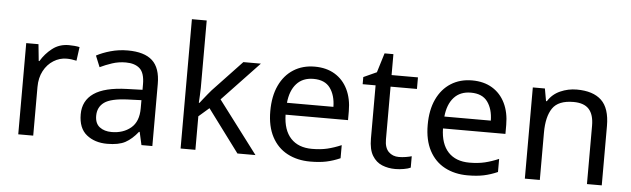

<svg xmlns="http://www.w3.org/2000/svg" viewBox="-48 -937 3692 1124"><g transform="rotate(5 1797.5 -375.0)"><path d="M335 -546Q350 -546 367.5 -544.5Q385 -543 398 -540L387 -459Q374 -462 358.5 -464Q343 -466 329 -466Q288 -466 252 -443.5Q216 -421 194.5 -380.5Q173 -340 173 -286V0H85V-536H157L167 -438H171Q197 -482 238 -514Q279 -546 335 -546Z M681 -545Q779 -545 826 -502Q873 -459 873 -365V0H809L792 -76H788Q753 -32 714.5 -11Q676 10 608 10Q535 10 487 -28.5Q439 -67 439 -149Q439 -229 502 -272.5Q565 -316 696 -320L787 -323V-355Q787 -422 758 -448Q729 -474 676 -474Q634 -474 596 -461.5Q558 -449 525 -433L498 -499Q533 -518 581 -531.5Q629 -545 681 -545ZM707 -259Q607 -255 568.5 -227Q530 -199 530 -148Q530 -103 557.5 -82Q585 -61 628 -61Q696 -61 741 -98.5Q786 -136 786 -214V-262Z M1126 -363Q1126 -347 1124.5 -321Q1123 -295 1122 -276H1126Q1132 -284 1144 -299Q1156 -314 1168.5 -329.5Q1181 -345 1190 -355L1361 -536H1464L1247 -307L1479 0H1373L1187 -250L1126 -197V0H1039V-760H1126Z M1780 -546Q1849 -546 1898.5 -516Q1948 -486 1974.5 -431.5Q2001 -377 2001 -304V-251H1634Q1636 -160 1680.5 -112.5Q1725 -65 1805 -65Q1856 -65 1895.5 -74.5Q1935 -84 1977 -102V-25Q1936 -7 1896 1.5Q1856 10 1801 10Q1725 10 1666.5 -21Q1608 -52 1575.5 -113.5Q1543 -175 1543 -264Q1543 -352 1572.5 -415Q1602 -478 1655.5 -512Q1709 -546 1780 -546ZM1779 -474Q1716 -474 1679.5 -433.5Q1643 -393 1636 -321H1909Q1908 -389 1877 -431.5Q1846 -474 1779 -474Z M2316 -62Q2336 -62 2357 -65.5Q2378 -69 2391 -73V-6Q2377 1 2351 5.5Q2325 10 2301 10Q2259 10 2223.5 -4.5Q2188 -19 2166 -55Q2144 -91 2144 -156V-468H2068V-510L2145 -545L2180 -659H2232V-536H2387V-468H2232V-158Q2232 -109 2255.5 -85.5Q2279 -62 2316 -62Z M2705 -546Q2774 -546 2823.5 -516Q2873 -486 2899.5 -431.5Q2926 -377 2926 -304V-251H2559Q2561 -160 2605.5 -112.5Q2650 -65 2730 -65Q2781 -65 2820.5 -74.5Q2860 -84 2902 -102V-25Q2861 -7 2821 1.5Q2781 10 2726 10Q2650 10 2591.5 -21Q2533 -52 2500.5 -113.5Q2468 -175 2468 -264Q2468 -352 2497.5 -415Q2527 -478 2580.5 -512Q2634 -546 2705 -546ZM2704 -474Q2641 -474 2604.5 -433.5Q2568 -393 2561 -321H2834Q2833 -389 2802 -431.5Q2771 -474 2704 -474Z M3320 -546Q3416 -546 3465 -499.5Q3514 -453 3514 -349V0H3427V-343Q3427 -408 3398 -440Q3369 -472 3307 -472Q3218 -472 3184 -422Q3150 -372 3150 -278V0H3062V-536H3133L3146 -463H3151Q3177 -505 3223 -525.5Q3269 -546 3320 -546Z"/></g></svg>

Font: Noto Sans Adlam Unjoined
Style: Regular
Weight: 400
Designer: Mark Jamra, Neil Patel
Foundry: JamraPatel LLC
Version: Version 3.001